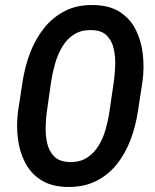

<svg xmlns="http://www.w3.org/2000/svg" viewBox="-20 -741 624 771"><path d="M552.2 -413.6 533.7 -293.5Q524.9 -234.4 504.2 -179.4Q483.4 -124.5 449 -81.3Q414.6 -38.1 364.7 -13.4Q314.9 11.2 248.5 9.8Q185.5 8.3 144.3 -18.3Q103 -44.9 80.6 -88.6Q58.1 -132.3 51.8 -185.3Q45.4 -238.3 52.2 -292.5L70.8 -413.6Q79.6 -472.2 100.3 -527.3Q121.1 -582.5 156 -627Q190.9 -671.4 241 -697Q291 -722.7 357.9 -720.7Q421.9 -719.2 462.9 -691.9Q503.9 -664.6 525.9 -620.1Q547.9 -575.7 553.7 -521.7Q559.6 -467.8 552.2 -413.6ZM419.4 -292.5 437.5 -415.5Q441.4 -444.3 442.6 -478.8Q443.8 -513.2 436.8 -544.9Q429.7 -576.7 409.4 -597.7Q389.2 -618.7 349.6 -620.1Q307.1 -621.6 277.8 -603Q248.5 -584.5 230 -553.2Q211.4 -522 201.2 -485.6Q190.9 -449.2 185.5 -414.6L168 -292Q164.1 -263.7 163.3 -229.5Q162.6 -195.3 169.9 -164.3Q177.2 -133.3 197.5 -112.8Q217.8 -92.3 256.8 -90.3Q299.3 -88.9 328.1 -106.9Q356.9 -125 375.5 -155.3Q394 -185.5 404.3 -221.9Q414.6 -258.3 419.4 -292.5Z"/></svg>

Font: Roboto Condensed Medium
Style: Italic
Weight: 500
Italic angle: -12°
Designer: Christian Robertson
Foundry: Google
Version: Version 3.0; 2020